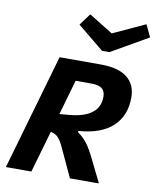

<svg xmlns="http://www.w3.org/2000/svg" viewBox="-98 -995 872 1070"><g transform="rotate(10 338.0 -460.0)"><path d="M275.9 -853 325.2 -919.9 460.9 -835.9 643.1 -919.9 675.8 -851.1 466.8 -731H424.8ZM534.2 -3.9 533.2 0H372.1L295.9 -164.1Q279.8 -199.2 264.9 -214.8Q250 -230.5 222.2 -236.8L153.8 0H9.8L198.2 -654.8H432.1Q531.2 -654.8 581.1 -615.2Q630.9 -575.7 630.9 -502.9Q630.9 -400.9 566.7 -339.6Q502.4 -278.3 372.1 -268.1V-261.2Q402.8 -239.3 424.3 -211.7Q445.8 -184.1 476.1 -122.1ZM398.9 -541H309.1L252 -342.8L304.2 -347.2Q477.1 -361.8 477.1 -480Q477.1 -511.7 458 -526.4Q439 -541 398.9 -541Z"/></g></svg>

Font: IntelOne Mono Bold
Style: Italic
Weight: 700
Italic angle: -16°
Designer: Fred Shallcrass
Foundry: Frere-Jones Type LLC
Version: Version 1.200;hotconv 1.1.0;makeotfexe 2.6.0;FJTRelease1.2